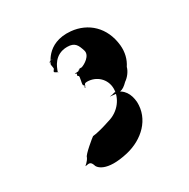

<svg xmlns="http://www.w3.org/2000/svg" viewBox="-154 -840 936 953"><g transform="rotate(-30 314.0 -363.5)"><path d="M220 -567C224 -575 243 -642 319 -642C364 -642 373 -618 384 -584C395 -550 348 -523 331 -518H317C328 -518 305 -516 316 -516C329 -515 303 -515 313 -513C324 -513 297 -511 308 -511C315 -509 282 -507 289 -509C300 -509 277 -506 288 -506C303 -504 284 -494 295 -489C306 -489 284 -436 295 -436C306 -432 285 -423 296 -420C307 -423 283 -422 295 -425C307 -427 294 -443 318 -443C371 -443 416 -403 416 -347C416 -295 378 -238 312 -220C224 -191 213 -196 209 -194C205 -192 130 -131 130 -118C122 -100 103 -85 100 -83C102 -85 104 -84 106 -84C126 -88 134 -88 142 -68C144 -52 179 -5 312 -36C409 -59 487 -132 483 -232C479 -280 458 -317 410 -329C388 -321 374 -324 382 -322C434 -316 446 -312 482 -348C500 -360 520 -384 526 -408C546 -438 556 -475 552 -517C541 -625 468 -691 374 -700C231 -713 204 -597 204 -604C204 -634 246 -624 212 -624C197 -619 209 -595 208 -581C194 -565 200 -565 215 -557C223 -553 211 -546 220 -567Z"/></g></svg>

Font: Hussar Przerywany
Style: Regular
Weight: 400
Foundry: Cannot Into Space Fonts
Version: Version 0.982